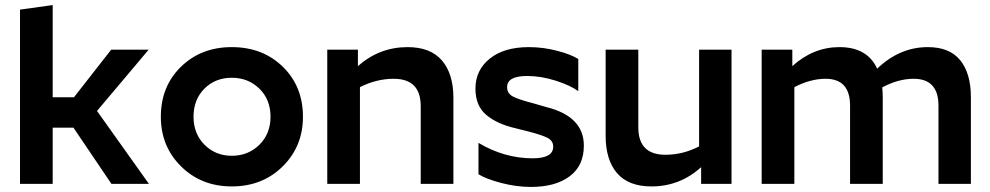

<svg xmlns="http://www.w3.org/2000/svg" viewBox="-20 -726 3909 758"><path d="M59 -688 188 -706V-342H272L419 -530H567L363 -288L568 0H420L270 -222H188V0H59Z M895 10Q1016 10 1096 -69Q1176 -148 1176 -265Q1176 -385 1096.5 -462.5Q1017 -540 895 -540Q774 -540 694.5 -462.5Q615 -385 615 -265Q615 -148 695 -69Q775 10 895 10ZM895 -111Q831 -111 787.5 -154.5Q744 -198 744 -265Q744 -333 787 -376Q830 -419 895 -419Q960 -419 1004 -376Q1048 -333 1048 -265Q1048 -198 1004 -154.5Q960 -111 895 -111Z M1534 -415Q1467 -415 1401 -382V0H1272V-530H1393V-465Q1478 -540 1589 -540Q1680 -540 1725 -487Q1770 -434 1770 -340V0H1641V-307Q1641 -415 1534 -415Z M2138 -303Q2285 -266 2285 -151Q2285 -72 2229 -30Q2173 12 2076 12Q2019 12 1959.5 -3.5Q1900 -19 1869 -38V-162Q1971 -101 2083 -101Q2164 -101 2164 -147Q2164 -170 2142 -181.5Q2120 -193 2066 -207L2014 -220Q1941 -237 1899 -273Q1857 -309 1857 -376Q1857 -449 1913.5 -494.5Q1970 -540 2068 -540Q2124 -540 2179.5 -525.5Q2235 -511 2263 -493V-366Q2232 -389 2174 -407.5Q2116 -426 2061 -426Q1982 -426 1982 -382Q1982 -357 2005 -345Q2028 -333 2086 -318Z M2868 0H2748V-66Q2664 10 2552 10Q2461 10 2416 -42.5Q2371 -95 2371 -190V-530H2500V-223Q2500 -115 2607 -115Q2676 -115 2740 -148V-530H2868Z M3239 -415Q3180 -415 3116 -382V0H2987V-530H3108V-465Q3191 -540 3294 -540Q3404 -540 3443 -455Q3532 -540 3643 -540Q3729 -540 3771 -488Q3813 -436 3813 -342V0H3685V-309Q3685 -415 3587 -415Q3527 -415 3463 -381Q3465 -359 3465 -344V0H3336V-309Q3336 -415 3239 -415Z"/></svg>

Font: Roundo SemiBold
Style: Regular
Weight: 600
Designer: Namrata Goyal (Gurmukhi), Shiva Nallaperumal (Latin)
Foundry: Indian Type Foundry
Version: Version 1.000;PS 1.0;hotconv 1.0.88;makeotf.lib2.5.647800